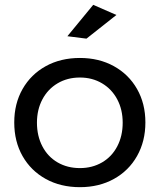

<svg xmlns="http://www.w3.org/2000/svg" viewBox="-20 -772 661 795"><path d="M582 -265Q582 -187 547.5 -126Q513 -65 451.5 -31Q390 3 311 3Q231 3 169.5 -31Q108 -65 73.5 -125.5Q39 -186 39 -265Q39 -343 73.5 -403.5Q108 -464 169.5 -498Q231 -532 311 -532Q390 -532 451.5 -498Q513 -464 547.5 -403.5Q582 -343 582 -265ZM133 -264Q133 -209 155.5 -166Q178 -123 218.5 -99.5Q259 -76 311 -76Q362 -76 402.5 -99.5Q443 -123 465.5 -166Q488 -209 488 -264Q488 -318 465.5 -360.5Q443 -403 402.5 -427Q362 -451 311 -451Q259 -451 218.5 -427Q178 -403 155.5 -360.5Q133 -318 133 -264ZM366 -752 462 -710 338 -612 259 -622Z"/></svg>

Font: Montserrat arm2
Style: Regular
Weight: 400
Designer: Julieta Ulanovsky
Foundry: Julieta Ulanovsky
Version: Version 6.000